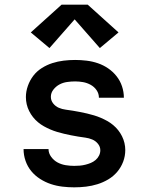

<svg xmlns="http://www.w3.org/2000/svg" viewBox="-20 -795 640 823"><path d="M298 8Q273 8 247.5 5Q222 2 198 -6Q174 -14 152 -28Q130 -42 114 -61.5Q98 -81 89.5 -105.5Q81 -130 81 -156H188Q188 -138 199.5 -122.5Q211 -107 227 -98.5Q243 -90 261.5 -87Q280 -84 298 -84Q310 -84 322 -85Q334 -86 346 -89Q358 -92 369 -96.5Q380 -101 389.5 -109Q399 -117 404.5 -128Q410 -139 410 -151Q410 -166 400 -178.5Q390 -191 375.5 -197Q361 -203 346 -205Q331 -207 315.5 -209.5Q300 -212 285 -215Q270 -218 255 -221.5Q240 -225 225 -229.5Q210 -234 196 -240Q182 -246 168.5 -253.5Q155 -261 143 -271Q131 -281 121.5 -293Q112 -305 105 -319Q98 -333 94.5 -348Q91 -363 91 -379Q91 -403 99.5 -427Q108 -451 123 -470.5Q138 -490 159.5 -503.5Q181 -517 204.5 -524.5Q228 -532 252.5 -535Q277 -538 302 -538Q326 -538 351 -535Q376 -532 399.5 -524Q423 -516 443.5 -502Q464 -488 479.5 -468.5Q495 -449 503 -425Q511 -401 511 -376H404Q404 -394 394 -408.5Q384 -423 368.5 -431.5Q353 -440 336 -443Q319 -446 302 -446Q285 -446 267.5 -443.5Q250 -441 235 -433Q220 -425 209 -411Q198 -397 198 -380Q198 -364 208 -351.5Q218 -339 232 -333Q246 -327 261.5 -325Q277 -323 292 -320.5Q307 -318 322.5 -315Q338 -312 353 -308.5Q368 -305 383 -300.5Q398 -296 412 -290Q426 -284 439.5 -276.5Q453 -269 465 -259Q477 -249 486.5 -237Q496 -225 503 -211Q510 -197 513.5 -182Q517 -167 517 -152Q517 -126 508 -102Q499 -78 482.5 -58.5Q466 -39 444 -26Q422 -13 398 -5.5Q374 2 349 5Q324 8 298 8ZM192 -589 112 -656 244 -775H356L488 -656L408 -589L300 -712Z"/></svg>

Font: Iosevka Curly SmBdEx
Style: Regular
Weight: 600
Width: 7
Monospace: yes
Designer: Belleve Invis
Foundry: Belleve Invis
Version: Version 11.1.0; ttfautohint (v1.8.3)